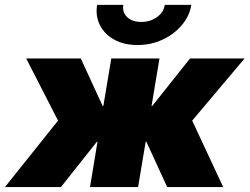

<svg xmlns="http://www.w3.org/2000/svg" viewBox="-62 -760 1014 780"><path d="M-42 0 173.8 -270 44.4 -522.5H266.1L355 -329.6H357.9L390.1 -522.5H585.9L553.7 -329.6H556.6L710 -522.5H931.6L718.8 -270L844.7 0H617.2L532.7 -184.1H529.8L499 0H303.7L334 -184.1H331.5L185.5 0ZM496.6 -577.1Q441.9 -577.1 402.3 -598.9Q362.8 -620.6 344 -657.7Q325.2 -694.8 332.5 -740.2H439Q434.1 -710 454.6 -690.4Q475.1 -670.9 512.2 -670.9Q536.6 -670.9 557.1 -679.9Q577.6 -689 591.1 -704.3Q604.5 -719.7 607.4 -740.2H715.3Q708 -694.8 676.5 -657.7Q645 -620.6 598.1 -598.9Q551.3 -577.1 496.6 -577.1Z"/></svg>

Font: Inter 28pt Black
Style: Italic
Weight: 900
Italic angle: -9.3988°
Designer: Rasmus Andersson
Foundry: rsms
Version: Version 4.001;git-66647c0bb